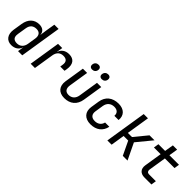

<svg xmlns="http://www.w3.org/2000/svg" viewBox="220 -1965 3160 3160"><g transform="rotate(45 1800.0 -384.5)"><path d="M218 10C304 10 364 -32 387 -107L370 0H468L584 -730H485L459 -572L441 -444C440 -516 390 -560 309 -560C193 -560 115 -485 95 -354L70 -196C51 -72 112 10 218 10ZM266 -76C193 -76 156 -112 169 -197L194 -353C207 -438 256 -474 329 -474C400 -474 436 -427 424 -348L401 -202C389 -123 337 -76 266 -76Z M664 0H763L818 -347C831 -429 878 -474 954 -474C1027 -474 1061 -436 1048 -359L1041 -312H1140L1148 -360C1168 -487 1115 -560 1001 -560C916 -560 855 -516 834 -444H832L849 -550H751Z M1671 -647C1712 -647 1742 -672 1748 -712C1754 -754 1733 -779 1692 -779C1652 -779 1622 -754 1615 -712C1609 -672 1631 -647 1671 -647ZM1446 -647C1487 -647 1517 -672 1523 -712C1529 -754 1507 -779 1467 -779C1426 -779 1396 -754 1390 -712C1384 -672 1406 -647 1446 -647ZM1453 10C1591 10 1681 -68 1702 -202L1757 -550H1658L1603 -202C1591 -122 1539 -77 1467 -77C1396 -77 1361 -122 1373 -202L1428 -550H1329L1274 -202C1254 -72 1323 10 1453 10Z M2062 10C2197 10 2288 -60 2313 -182H2214C2199 -116 2148 -78 2076 -78C2000 -78 1959 -122 1972 -202L1995 -349C2008 -428 2063 -473 2139 -473C2210 -473 2250 -434 2244 -368H2342C2356 -484 2282 -560 2153 -560C2012 -560 1916 -483 1896 -349L1873 -202C1853 -72 1929 10 2062 10Z M2449 0H2548L2586 -241H2693L2808 0H2918L2780 -287L2996 -550H2880L2696 -326H2600L2664 -730H2565Z M3311 0H3474L3488 -90H3327C3293 -90 3274 -114 3279 -151L3328 -460H3552L3566 -550H3343L3368 -705H3269L3243 -550H3087L3073 -460H3229L3180 -150C3166 -59 3217 0 3311 0Z"/></g></svg>

Font: JetBrains Mono Medium
Style: Italic
Weight: 436
Italic angle: -9°
Monospace: yes
Designer: Philipp Nurullin, Konstantin Bulenkov
Foundry: JetBrains
Version: Version 2.305